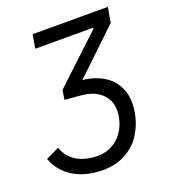

<svg xmlns="http://www.w3.org/2000/svg" viewBox="-173 -616 801 910"><g transform="rotate(-20 227.0 -160.5)"><path d="M140 -224 377 -446 378 -451H85L97 -520H476L463 -444L205 -198L135 -196ZM-41 59 26 27Q58 117 171 127Q221 131 258.5 112.5Q296 94 318 60.5Q340 27 347 -13Q359 -79 322.5 -121Q286 -163 213 -169L132 -176L139 -220L244 -235Q300 -230 346 -203.5Q392 -177 414.5 -127Q437 -77 425 -7Q415 52 383.5 101Q352 150 295.5 177.5Q239 205 159 198Q88 192 35 156.5Q-18 121 -41 59Z"/></g></svg>

Font: Fixel Italic Variable 20240409 Display Thin
Style: Italic
Weight: 100
Italic angle: -10°
Designer: AlfaBravo + MacPaw
Foundry: Kyrylo Tkachov, Marchela Mozhyna, Serhii Makarenko, Maria Weinstein, Zakhar Kryvoshyya
Version: Version 1.211;Glyphs 3.2 (3225)